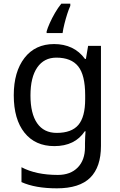

<svg xmlns="http://www.w3.org/2000/svg" viewBox="-20 -786 655 1046"><path d="M275 -546Q328 -546 370.5 -526Q413 -506 443 -465H448L460 -536H530V9Q530 124 471.5 182Q413 240 290 240Q172 240 97 206V125Q176 167 295 167Q364 167 403.5 126.5Q443 86 443 16V-5Q443 -17 444 -39.5Q445 -62 446 -71H442Q388 10 276 10Q172 10 113.5 -63Q55 -136 55 -267Q55 -395 113.5 -470.5Q172 -546 275 -546ZM287 -472Q220 -472 183 -418.5Q146 -365 146 -266Q146 -167 182.5 -114.5Q219 -62 289 -62Q370 -62 407 -105.5Q444 -149 444 -246V-267Q444 -377 406 -424.5Q368 -472 287 -472ZM363 -754Q355 -737 346.5 -710.5Q338 -684 331 -656Q324 -628 321 -606H234V-615Q239 -633 251 -660Q263 -687 279.5 -715.5Q296 -744 314 -766H363Z"/></svg>

Font: Noto Sans Chakma
Style: Regular
Weight: 400
Designer: Zachary Quinn Scheuren - Monotype Design Team
Foundry: Monotype Imaging Inc.
Version: Version 2.003; ttfautohint (v1.8.4.7-5d5b)